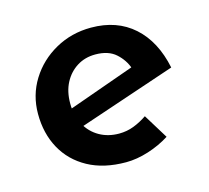

<svg xmlns="http://www.w3.org/2000/svg" viewBox="-74 -528 681 625"><g transform="rotate(-15 266.5 -215.5)"><path d="M279 11Q204 11 151 -18Q98 -47 70 -98Q42 -149 42 -215Q42 -278 74 -329.5Q106 -381 160.5 -411.5Q215 -442 281 -442Q368 -442 424.5 -391.5Q481 -341 500 -249L159 -134L133 -197L400 -292L376 -279Q366 -309 341 -331.5Q316 -354 272 -354Q237 -354 210 -337Q183 -320 167.5 -290.5Q152 -261 152 -221Q152 -179 169 -148.5Q186 -118 215 -101.5Q244 -85 281 -85Q307 -85 330.5 -94Q354 -103 376 -118L427 -35Q394 -14 354.5 -1.5Q315 11 279 11Z"/></g></svg>

Font: Josefin Sans Thin SemiBold
Style: Regular
Weight: 600
Version: Version 2.000